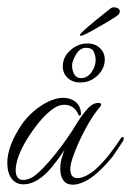

<svg xmlns="http://www.w3.org/2000/svg" viewBox="-20 -499 359 526"><path d="M180 7Q162 7 153.5 -5Q145 -17 145 -36Q145 -49 148 -62Q149 -64 151 -71.5Q153 -79 157 -89Q143 -67 121.5 -40.5Q100 -14 74 -1Q59 6 44 6Q24 6 12 -9.5Q0 -25 0 -53Q0 -76 10 -102.5Q20 -129 39 -157Q51 -175 70 -192Q89 -209 111 -220Q133 -231 153 -231Q173 -231 187 -220Q201 -209 202 -187Q202 -184 199.5 -182.5Q197 -181 195 -185Q183 -212 156 -212Q138 -212 118 -195.5Q98 -179 79 -154Q60 -129 46 -104Q34 -82 28.5 -64Q23 -46 23 -33Q23 -6 44 -6Q55 -6 68 -13Q80 -20 97.5 -38Q115 -56 132.5 -78Q150 -100 164.5 -121Q179 -142 186 -154Q201 -179 217 -198Q233 -217 249 -217Q257 -217 257 -213Q257 -209 253 -205Q233 -181 215.5 -148.5Q198 -116 186.5 -87Q175 -58 173 -43Q170 -11 192 -11Q195 -11 198 -11.5Q201 -12 205 -13Q226 -20 246 -39Q266 -58 283 -80.5Q300 -103 311 -120Q314 -124 316 -124Q319 -124 319 -119Q319 -116 316 -111Q309 -101 303 -91.5Q297 -82 291 -74Q289 -70 286 -67Q283 -64 280 -60Q267 -44 246.5 -25.5Q226 -7 206 1Q191 7 180 7ZM200 -273Q179 -273 165.5 -285.5Q152 -298 152 -317Q152 -343 173 -361.5Q194 -380 220 -380Q240 -380 253.5 -367.5Q267 -355 267 -336Q267 -311 247 -292Q227 -273 200 -273ZM202 -285Q219 -285 230.5 -301Q242 -317 242 -334Q242 -346 237 -357Q232 -368 216 -368Q201 -368 191.5 -354.5Q182 -341 178 -326Q176 -311 182 -298Q188 -285 202 -285ZM201 -401Q199 -401 199 -403Q199 -405 203 -409Q207 -413 209 -415Q220 -425 240.5 -442Q261 -459 274 -469Q279 -473 283 -476Q287 -479 291 -479Q298 -479 303.5 -476Q309 -473 308 -466Q308 -460 296 -452.5Q284 -445 276 -440Q265 -434 249 -424.5Q233 -415 219.5 -408Q206 -401 201 -401Z"/></svg>

Font: Waterfall
Style: Regular
Weight: 400
Designer: Robert E. Leuschke
Foundry: Robert E. Leuschke
Version: Version 1.010; ttfautohint (v1.8.3)